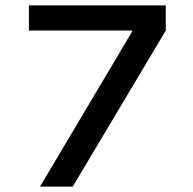

<svg xmlns="http://www.w3.org/2000/svg" viewBox="-20 -690 714 710"><path d="M87 -577H469V-574L128 0H249L593 -577V-670H87Z"/></svg>

Font: LT Wave Text Medium
Style: Regular
Weight: 500
Designer: Daniel Lyons
Version: Version 2.5 (Glyphs App)